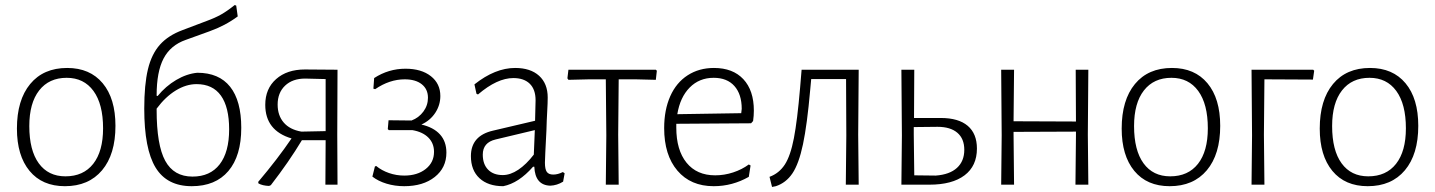

<svg xmlns="http://www.w3.org/2000/svg" viewBox="-20 -731 5680 760"><path d="M437 -233Q437 -120 384 -57Q331 6 237 6Q147 6 97 -54.5Q47 -115 47 -222Q47 -335 99.5 -398.5Q152 -462 246 -462Q336 -462 386.5 -401.5Q437 -341 437 -233ZM96 -232Q96 -136 133.5 -84.5Q171 -33 239 -33Q310 -33 349 -82.5Q388 -132 388 -223Q388 -319 350 -371Q312 -423 244 -423Q174 -423 135 -373Q96 -323 96 -232Z M935 -225Q935 -114 884 -54Q833 6 739 6Q641 6 596 -67.5Q551 -141 551 -301Q551 -396 565.5 -456.5Q580 -517 613 -554Q646 -591 703 -612L798 -648Q831 -660 855 -673.5Q879 -687 909 -711L915 -709L921 -666Q871 -629 809 -607L715 -573Q655 -552 627.5 -499.5Q600 -447 600 -354V-352L604 -351Q636 -390 677.5 -414.5Q719 -439 761 -443Q847 -443 891 -387.5Q935 -332 935 -225ZM887 -219Q887 -307 854.5 -352.5Q822 -398 758 -398Q717 -398 676 -373Q635 -348 600 -301V-296Q600 -157 634 -94.5Q668 -32 742 -32Q812 -32 849.5 -80.5Q887 -129 887 -219Z M1315 -198 1316 0H1268L1269 -176H1175Q1124 -91 1052 2L1045 5Q1019 4 1003 -5L1002 -11Q1079 -102 1134 -183Q1030 -214 1030 -316Q1030 -380 1073 -418Q1116 -456 1187 -456L1316 -455ZM1173 -210 1269 -212V-418L1188 -420Q1138 -420 1108.5 -392Q1079 -364 1079 -317Q1079 -274 1103 -246Q1127 -218 1173 -210Z M1747 -127Q1747 -67 1701 -30.5Q1655 6 1580 6Q1543 6 1510 -4Q1477 -14 1454 -32L1464 -72L1469 -74Q1491 -56 1520 -46Q1549 -36 1580 -36Q1632 -36 1665 -62Q1698 -88 1698 -130Q1698 -164 1675.5 -186.5Q1653 -209 1612 -216H1519L1515 -220L1518 -255L1609 -254Q1638 -265 1656 -289.5Q1674 -314 1674 -344Q1674 -378 1649.5 -397.5Q1625 -417 1582 -417Q1522 -417 1465 -378L1458 -380L1461 -422Q1518 -459 1585 -459Q1648 -459 1685.5 -429.5Q1723 -400 1723 -351Q1723 -315 1703 -284.5Q1683 -254 1648 -238Q1696 -227 1721.5 -199Q1747 -171 1747 -127Z M2148 -345Q2148 -324 2146 -289.5Q2144 -255 2143 -216Q2137 -102 2137 -87Q2137 -61 2144.5 -50.5Q2152 -40 2170 -40Q2188 -40 2208 -50L2215 -45L2209 -12Q2185 3 2158 4Q2098 2 2095 -71H2090Q2033 -6 1972 6Q1912 6 1878 -25.5Q1844 -57 1844 -113Q1844 -194 1932 -214L2098 -253L2100 -334Q2100 -377 2077 -399.5Q2054 -422 2012 -422Q1948 -422 1872 -357L1866 -360L1858 -397Q1940 -462 2019 -462Q2080 -462 2114 -431Q2148 -400 2148 -345ZM1942 -179Q1891 -167 1891 -119Q1891 -81 1912 -59.5Q1933 -38 1970 -38Q2000 -38 2031.5 -59Q2063 -80 2093 -119L2097 -216Z M2580 -451 2576 -415 2496 -417H2429L2427 -198L2429 0H2378L2380 -195L2378 -417H2312L2230 -415L2226 -421L2230 -455H2576Z M2964 -293Q2964 -273 2961 -252L2953 -243L2657 -241V-226Q2657 -137 2697.5 -87Q2738 -37 2811 -37Q2847 -37 2882 -48.5Q2917 -60 2944 -80L2951 -76L2944 -31Q2879 6 2805 6Q2714 6 2661.5 -55.5Q2609 -117 2609 -224Q2609 -296 2633 -350Q2657 -404 2702 -433Q2747 -462 2806 -462Q2881 -462 2922.5 -417.5Q2964 -373 2964 -293ZM2916 -300Q2916 -358 2887 -390.5Q2858 -423 2805 -423Q2748 -423 2710 -384.5Q2672 -346 2661 -279L2914 -283Z M3377 -198 3379 0H3328L3330 -195L3329 -418H3191L3187 -375Q3175 -238 3158.5 -160Q3142 -82 3116.5 -44.5Q3091 -7 3051 6L3036 9L3026 -31Q3064 -45 3086.5 -79.5Q3109 -114 3122.5 -184Q3136 -254 3147 -383L3153 -455H3379Z M3847 -143Q3847 -74 3798 -37Q3749 0 3659 0H3548L3550 -195L3548 -455H3599L3598 -264H3704Q3774 -264 3810.5 -233Q3847 -202 3847 -143ZM3797 -138Q3797 -182 3769.5 -205.5Q3742 -229 3691 -229L3597 -228V-198L3599 -37L3684 -36Q3739 -40 3768 -66.5Q3797 -93 3797 -138Z M4286 -198 4288 0H4237L4239 -195V-210L3992 -209V-198L3994 0H3943L3945 -195L3943 -455H3994L3992 -251L4239 -250L4238 -455H4288Z M4810 -233Q4810 -120 4757 -57Q4704 6 4610 6Q4520 6 4470 -54.5Q4420 -115 4420 -222Q4420 -335 4472.5 -398.5Q4525 -462 4619 -462Q4709 -462 4759.5 -401.5Q4810 -341 4810 -233ZM4469 -232Q4469 -136 4506.5 -84.5Q4544 -33 4612 -33Q4683 -33 4722 -82.5Q4761 -132 4761 -223Q4761 -319 4723 -371Q4685 -423 4617 -423Q4547 -423 4508 -373Q4469 -323 4469 -232Z M5182 -451 5177 -416 4985 -417 4983 -198 4985 0H4934L4936 -195L4934 -455H5178Z M5594 -233Q5594 -120 5541 -57Q5488 6 5394 6Q5304 6 5254 -54.5Q5204 -115 5204 -222Q5204 -335 5256.5 -398.5Q5309 -462 5403 -462Q5493 -462 5543.5 -401.5Q5594 -341 5594 -233ZM5253 -232Q5253 -136 5290.5 -84.5Q5328 -33 5396 -33Q5467 -33 5506 -82.5Q5545 -132 5545 -223Q5545 -319 5507 -371Q5469 -423 5401 -423Q5331 -423 5292 -373Q5253 -323 5253 -232Z"/></svg>

Font: Luna Sans Light
Style: Regular
Weight: 300
Designer: Juan Pablo del Peral
Foundry: Huerta Tipografica
Version: Version 2.001; ttfautohint (v1.5)